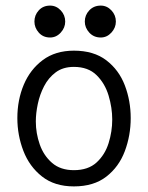

<svg xmlns="http://www.w3.org/2000/svg" viewBox="-20 -662 529 686"><path d="M244 4Q175 4 130 -31.5Q85 -67 63.5 -123Q42 -179 42 -240Q42 -305 65 -359.5Q88 -414 133 -447.5Q178 -481 244 -481Q315 -481 360 -446.5Q405 -412 426 -357Q447 -302 447 -240Q447 -178 426 -122Q405 -66 360 -31Q315 4 244 4ZM244 -54Q295 -54 325 -81.5Q355 -109 368 -150.5Q381 -192 381 -235Q381 -277 368 -320.5Q355 -364 325 -393.5Q295 -423 244 -423Q205 -423 179 -403.5Q153 -384 137.5 -354Q122 -324 115 -290.5Q108 -257 108 -228Q108 -186 122 -146Q136 -106 166 -80Q196 -54 244 -54ZM340 -528Q315 -528 299 -545.5Q283 -563 283 -585Q283 -608 299 -625Q315 -642 340 -642Q362 -642 378 -625Q394 -608 394 -585Q394 -563 378 -545.5Q362 -528 340 -528ZM159 -528Q134 -528 118.5 -545.5Q103 -563 103 -585Q103 -608 118.5 -625Q134 -642 159 -642Q181 -642 197 -625Q213 -608 213 -585Q213 -563 197 -545.5Q181 -528 159 -528Z"/></svg>

Font: Kreon Light
Style: Regular
Weight: 300
Designer: Julia Petretta
Foundry: Julia Petretta and Eli Heuer
Version: Version 2.002